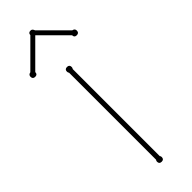

<svg xmlns="http://www.w3.org/2000/svg" viewBox="-321 -723 745 745"><g transform="rotate(-45 52.0 -350.0)"><path d="M62 -11Q65 -8 65 -3Q65 10 52 10Q39 10 39 -3Q39 -8 42 -11V-488Q39 -493 39 -497Q39 -510 52 -510Q65 -510 65 -497Q65 -493 62 -488ZM167 -596Q179 -594 179 -583Q179 -570 166 -570Q153 -570 153 -583L52 -684L-49 -583Q-49 -570 -62 -570Q-75 -570 -75 -583Q-75 -594 -63 -596L39 -698Q39 -710 52 -710Q61 -710 65 -698Z"/></g></svg>

Font: Wire One
Style: Regular
Weight: 400
Designer: Alexei Vanyashin, Gayaneh Bagdasaryan
Foundry: Cyreal
Version: Version 1.102; ttfautohint (v1.8.3)